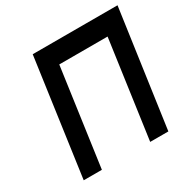

<svg xmlns="http://www.w3.org/2000/svg" viewBox="-157 -849 988 998"><g transform="rotate(-30 337.0 -350.0)"><path d="M165 -700 67 0H176L258 -585H548L466 0H575L674 -700Z"/></g></svg>

Font: Unageo
Style: SemiBold-Italic
Weight: 600
Designer: Richard Sepsi
Foundry: Richard Sepsi
Version: Version 2.000